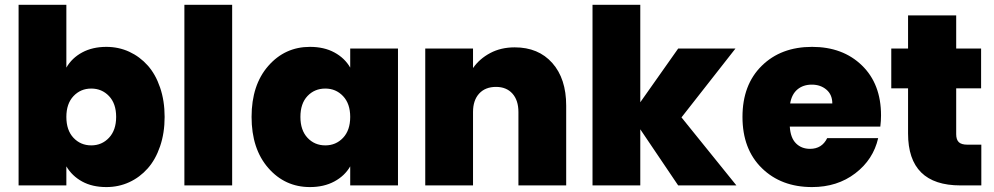

<svg xmlns="http://www.w3.org/2000/svg" viewBox="-20 -760 4076 787"><path d="M252 -482.9Q274.9 -522.5 317.1 -545.2Q359.4 -567.9 416 -567.9Q466.3 -567.9 509.8 -547.9Q553.2 -527.8 585.4 -491.7Q617.7 -455.6 636.2 -401.1Q654.8 -346.7 654.8 -280.8Q654.8 -214.8 636.2 -160.4Q617.7 -106 585.4 -69.6Q553.2 -33.2 509.8 -13.2Q466.3 6.8 416 6.8Q358.4 6.8 316.9 -15.9Q275.4 -38.6 252 -78.1V0H56.2V-740.2H252ZM456.1 -280.8Q456.1 -335.4 426.8 -366.2Q397.5 -397 354 -397Q310.5 -397 281.2 -366Q252 -335 252 -280.8Q252 -226.1 281.2 -195.1Q310.5 -164.1 354 -164.1Q397.5 -164.1 426.8 -195.3Q456.1 -226.6 456.1 -280.8Z M735.8 0V-740.2H931.6V0Z M1250.5 -567.9Q1308.6 -567.9 1350.8 -544.9Q1393.1 -522 1415.5 -482.9V-561H1611.3V0H1415.5V-78.1Q1393.1 -39.1 1350.3 -16.1Q1307.6 6.8 1250.5 6.8Q1147.9 6.8 1079.6 -71.5Q1011.2 -149.9 1011.2 -280.8Q1011.2 -411.6 1079.6 -489.7Q1147.9 -567.9 1250.5 -567.9ZM1415.5 -280.8Q1415.5 -335 1386.2 -366Q1356.9 -397 1313.5 -397Q1269.5 -397 1240.5 -366.5Q1211.4 -335.9 1211.4 -280.8Q1211.4 -226.1 1240.5 -195.1Q1269.5 -164.1 1313.5 -164.1Q1356.9 -164.1 1386.2 -195.1Q1415.5 -226.1 1415.5 -280.8Z M2105 0V-300.8Q2105 -349.1 2080.3 -376.5Q2055.7 -403.8 2013.2 -403.8Q1969.2 -403.8 1944.1 -376.5Q1918.9 -349.1 1918.9 -300.8V0H1723.1V-561H1918.9V-481Q1945.3 -519 1989.3 -542.5Q2033.2 -565.9 2089.8 -565.9Q2187 -565.9 2243.9 -501.7Q2300.8 -437.5 2300.8 -327.1V0Z M2408.7 0V-740.2H2604.5V-340.8L2759.8 -561H2994.6L2773.4 -278.8L2998.5 0H2759.8L2604.5 -230V0Z M3218.8 -335.9H3391.6Q3391.6 -372.1 3367.4 -392.6Q3343.3 -413.1 3307.6 -413.1Q3272 -413.1 3248.5 -393.3Q3225.1 -373.5 3218.8 -335.9ZM3579.6 -193.8Q3559.6 -106 3485.8 -49.6Q3412.1 6.8 3308.6 6.8Q3182.1 6.8 3102.8 -70.8Q3023.4 -148.4 3023.4 -280.8Q3023.4 -412.6 3102.3 -490.2Q3181.2 -567.9 3308.6 -567.9Q3434.6 -567.9 3512.9 -491.9Q3591.3 -416 3591.3 -287.1Q3591.3 -264.2 3588.4 -241.2H3217.3Q3220.2 -194.8 3242.7 -172.4Q3265.1 -149.9 3300.3 -149.9Q3349.1 -149.9 3370.6 -193.8Z M3702.1 -212.9V-397.9H3633.3V-561H3702.1V-696.8H3899.4V-561H4001.5V-397.9H3899.4V-210Q3899.4 -187.5 3910.2 -177.2Q3920.9 -167 3945.3 -167H4002.4V0H3917Q3702.1 0 3702.1 -212.9Z"/></svg>

Font: Poppins ExtraBold
Style: Regular
Weight: 800
Designer: Ninad Kale (Devanagari), Jonny Pinhorn (Latin)
Foundry: Indian Type Foundry
Version: Version 3.200;PS 1.000;hotconv 16.6.54;makeotf.lib2.5.65590